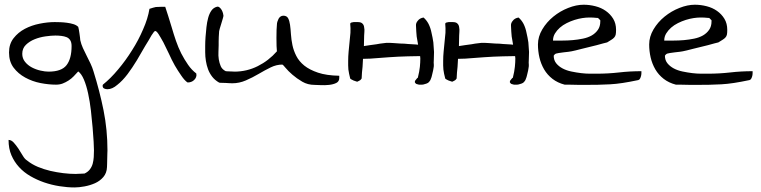

<svg xmlns="http://www.w3.org/2000/svg" viewBox="-20 -362 3253 821"><path d="M16.6 236.3Q28.3 236.3 38.6 247.6Q48.8 258.8 58.6 273.4Q68.4 288.1 77.1 303.2Q85.9 318.4 95.7 324.2Q116.2 340.8 142.1 351.6Q168 362.3 195.3 368.7Q222.7 375 250.5 378.4Q278.3 381.8 304.7 381.8Q306.6 381.8 312 381.3Q317.4 380.9 323.2 380.9Q329.1 380.9 334.5 380.4Q339.8 379.9 341.8 379.9Q356.4 373 364.7 361.8Q373 350.6 376.5 337.4Q379.9 324.2 380.9 309.6Q381.8 294.9 381.8 280.3Q381.8 269.5 380.4 243.7Q378.9 217.8 376 183.1Q373 148.4 368.7 110.4Q364.3 72.3 356.9 38.1Q349.6 3.9 338.9 -21.5Q328.1 -46.9 314.5 -56.6Q304.7 -45.9 294.9 -35.6Q285.2 -25.4 272.9 -17.6Q260.7 -9.8 248 -4.9Q235.4 0 219.7 0Q188.5 0 153.3 -6.8Q118.2 -13.7 87.9 -30.3Q57.6 -46.9 38.1 -72.8Q18.6 -98.6 18.6 -137.7Q18.6 -173.8 38.1 -198.7Q57.6 -223.6 86.4 -238.8Q115.2 -253.9 149.4 -260.7Q183.6 -267.6 213.9 -267.6Q223.6 -267.6 237.8 -267.1Q252 -266.6 266.6 -264.6Q281.2 -262.7 293.9 -258.8Q306.6 -254.9 314.5 -247.1Q315.4 -245.1 316.9 -236.8Q318.4 -228.5 319.8 -218.8Q321.3 -209 322.3 -200.2Q323.2 -191.4 323.2 -190.4Q327.1 -172.9 334.5 -156.7Q341.8 -140.6 350.6 -123.5Q359.4 -106.4 367.2 -89.8Q375 -73.2 379.9 -56.6Q406.2 27.3 422.9 110.4Q439.5 193.4 439.5 281.2Q439.5 285.2 439 295.4Q438.5 305.7 438.5 316.9Q438.5 328.1 438 338.4Q437.5 348.6 437.5 352.5Q436.5 377.9 421.9 395Q407.2 412.1 386.2 421.4Q365.2 430.7 341.3 435.1Q317.4 439.5 298.8 439.5Q267.6 439.5 233.9 434.1Q200.2 428.7 168.9 418Q137.7 407.2 109.9 391.1Q82 375 61.5 352.5Q41 330.1 28.8 301.8Q16.6 273.4 16.6 236.3ZM75.2 -131.8Q75.2 -112.3 86.9 -97.7Q98.6 -83 116.2 -73.7Q133.8 -64.5 153.3 -60.1Q172.9 -55.7 187.5 -55.7Q243.2 -55.7 264.6 -83.5Q286.1 -111.3 286.1 -165Q286.1 -180.7 280.3 -189.9Q274.4 -199.2 264.6 -203.1Q254.9 -207 242.2 -208.5Q229.5 -210 216.8 -210Q199.2 -210 174.8 -206.5Q150.4 -203.1 128.4 -194.3Q106.4 -185.5 90.8 -170.4Q75.2 -155.3 75.2 -131.8Z M784.2 -85Q768.6 -107.4 754.9 -133.8Q742.2 -159.2 732.4 -187.5Q722.7 -215.8 714.8 -243.2Q705.1 -273.4 699.2 -293.9Q691.4 -318.4 686.5 -333H671.9Q656.2 -333 646.5 -332Q636.7 -330.1 619.1 -324.2Q612.3 -282.2 591.8 -236.3Q572.3 -190.4 544.9 -147.5Q517.6 -103.5 485.4 -65.4Q453.1 -26.4 419.9 0Q419.9 2 418.9 2.9V4.9Q418.9 13.7 425.8 16.6Q431.6 19.5 439.5 19.5Q460 19.5 481.4 1Q503.9 -16.6 525.4 -44.9Q545.9 -72.3 565.4 -104.5Q584 -136.7 600.6 -165Q617.2 -191.4 627.9 -210.9Q639.6 -229.5 643.6 -229.5Q649.4 -229.5 658.2 -215.8Q667 -202.1 678.7 -180.7Q689.5 -159.2 702.1 -132.8Q713.9 -106.4 727.5 -82Q741.2 -58.6 754.9 -39.1Q768.6 -18.6 781.2 -9.8Q789.1 -8.8 796.9 -11.7Q804.7 -14.6 809.6 -19.5Q815.4 -24.4 818.4 -32.2Q821.3 -39.1 819.3 -47.9Q799.8 -62.5 784.2 -85Z M1187.5 -85.9Q1162.1 -85.9 1137.2 -73.7Q1112.3 -61.5 1085.9 -45.9Q1059.6 -30.3 1031.2 -18.1Q1002.9 -5.9 973.6 -5.9Q969.7 -5.9 961.9 -6.3Q954.1 -6.8 944.8 -7.3Q935.5 -7.8 927.7 -7.8Q919.9 -7.8 917 -8.8Q898.4 -19.5 887.2 -34.2Q876 -48.8 869.6 -65.9Q863.3 -83 860.4 -101.6Q857.4 -120.1 857.4 -138.7V-166Q857.4 -183.6 858.9 -204.1Q860.4 -224.6 862.8 -246.1Q865.2 -267.6 870.1 -285.6Q875 -303.7 883.8 -316.4Q892.6 -329.1 907.2 -333Q913.1 -335 918.9 -330.1Q924.8 -325.2 928.2 -318.8Q931.6 -312.5 933.6 -305.2Q935.5 -297.9 935.5 -294.9Q935.5 -292 932.6 -282.2Q929.7 -272.5 926.3 -261.2Q922.9 -250 919.9 -240.2Q917 -230.5 917 -228.5Q917 -227.5 916.5 -220.2Q916 -212.9 915.5 -204.1Q915 -195.3 915 -185.1Q915 -174.8 915 -168.9Q915 -156.2 914.1 -140.1Q913.1 -124 915.5 -108.4Q918 -92.8 923.8 -79.1Q929.7 -65.4 945.3 -57.6Q946.3 -57.6 951.7 -57.1Q957 -56.6 963.4 -56.6Q969.7 -56.6 975.1 -56.2Q980.5 -55.7 982.4 -55.7Q1035.2 -55.7 1082 -79.1Q1128.9 -102.5 1164.1 -142.6Q1163.1 -148.4 1162.6 -165Q1162.1 -181.6 1162.1 -199.7Q1162.1 -217.8 1162.6 -233.9Q1163.1 -250 1164.1 -256.8Q1164.1 -262.7 1166 -269Q1168 -275.4 1170.9 -281.2Q1173.8 -287.1 1179.2 -291Q1184.6 -294.9 1191.4 -294.9Q1206.1 -294.9 1211.9 -284.2Q1217.8 -273.4 1220.2 -255.9Q1222.7 -238.3 1224.1 -215.3Q1225.6 -192.4 1230.5 -168.9Q1235.4 -145.5 1247.1 -122.6Q1258.8 -99.6 1281.2 -81.5Q1303.7 -63.5 1339.8 -51.3Q1376 -39.1 1430.7 -38.1Q1430.7 -36.1 1430.7 -33.2Q1430.7 -30.3 1430.7 -28.3Q1430.7 -13.7 1418 -7.3Q1405.3 -1 1387.2 1Q1369.1 2.9 1351.6 2Q1334 1 1325.2 1Q1295.9 1 1272.5 -12.7Q1249 -26.4 1230.5 -42.5Q1211.9 -58.6 1200.7 -72.3Q1189.5 -85.9 1187.5 -85.9Z M1833 -180.7Q1830.1 -201.2 1825.2 -221.7Q1821.3 -242.2 1812.5 -259.8Q1803.7 -276.4 1791 -287.1Q1774.4 -284.2 1766.6 -273.4Q1757.8 -263.7 1758.8 -252Q1759.8 -225.6 1761.7 -206.1Q1764.6 -187.5 1767.6 -171.9V-170.9L1757.8 -171.9Q1743.2 -172.9 1725.6 -173.8Q1708 -175.8 1692.4 -175.8Q1677.7 -176.8 1665 -177.7Q1652.3 -178.7 1647.5 -178.7H1631.8Q1627 -177.7 1616.2 -176.8Q1605.5 -175.8 1590.8 -172.9Q1577.1 -170.9 1561.5 -168.9L1536.1 -165Q1537.1 -186.5 1537.1 -210Q1537.1 -215.8 1538.1 -225.6Q1539.1 -235.4 1537.1 -245.1Q1536.1 -254.9 1530.3 -260.7Q1524.4 -267.6 1509.8 -267.6H1502H1492.2Q1487.3 -266.6 1482.4 -265.6Q1478.5 -264.6 1477.5 -260.7Q1479.5 -241.2 1478.5 -221.7L1474.6 -181.6L1470.7 -141.6Q1468.8 -121.1 1468.8 -101.6V-82L1469.7 -64.5Q1470.7 -56.6 1472.7 -46.9Q1474.6 -38.1 1477.5 -26.4Q1478.5 -24.4 1482.4 -22.5Q1487.3 -19.5 1488.3 -19.5Q1491.2 -17.6 1498 -15.6Q1504.9 -12.7 1506.8 -12.7Q1508.8 -12.7 1511.7 -14.6L1517.6 -17.6Q1521.5 -19.5 1523.4 -22.5Q1525.4 -25.4 1526.4 -26.4Q1527.3 -52.7 1530.3 -76.2L1532.2 -110.4L1563.5 -111.3L1642.6 -117.2Q1682.6 -120.1 1723.6 -121.1Q1749 -122.1 1776.4 -122.1L1777.3 -112.3Q1777.3 -95.7 1775.4 -76.2Q1773.4 -56.6 1766.6 -29.3Q1764.6 -29.3 1762.7 -26.4L1758.8 -21.5L1754.9 -16.6Q1753.9 -14.6 1753.9 -13.7Q1754.9 -12.7 1753.9 -11.7Q1754.9 -10.7 1753.9 -10.7V-9.8Q1756.8 -4.9 1760.7 -2.9Q1765.6 -1 1771.5 0H1784.2Q1790 0 1794.9 -2Q1803.7 -3.9 1810.5 -7.8Q1816.4 -12.7 1820.3 -19.5Q1823.2 -25.4 1825.2 -32.2Q1827.1 -39.1 1828.1 -43.9L1832 -60.5Q1833 -67.4 1834 -72.3Q1834 -76.2 1835 -79.1V-85.9Q1834 -92.8 1835 -106.4Q1835.9 -121.1 1835.9 -139.6Q1835 -159.2 1833 -180.7Z M2239.3 -180.7Q2236.3 -201.2 2231.4 -221.7Q2227.5 -242.2 2218.8 -259.8Q2210 -276.4 2197.3 -287.1Q2180.7 -284.2 2172.9 -273.4Q2164.1 -263.7 2165 -252Q2166 -225.6 2168 -206.1Q2170.9 -187.5 2173.8 -171.9V-170.9L2164.1 -171.9Q2149.4 -172.9 2131.8 -173.8Q2114.3 -175.8 2098.6 -175.8Q2084 -176.8 2071.3 -177.7Q2058.6 -178.7 2053.7 -178.7H2038.1Q2033.2 -177.7 2022.5 -176.8Q2011.7 -175.8 1997.1 -172.9Q1983.4 -170.9 1967.8 -168.9L1942.4 -165Q1943.4 -186.5 1943.4 -210Q1943.4 -215.8 1944.3 -225.6Q1945.3 -235.4 1943.4 -245.1Q1942.4 -254.9 1936.5 -260.7Q1930.7 -267.6 1916 -267.6H1908.2H1898.4Q1893.6 -266.6 1888.7 -265.6Q1884.8 -264.6 1883.8 -260.7Q1885.7 -241.2 1884.8 -221.7L1880.9 -181.6L1877 -141.6Q1875 -121.1 1875 -101.6V-82L1876 -64.5Q1877 -56.6 1878.9 -46.9Q1880.9 -38.1 1883.8 -26.4Q1884.8 -24.4 1888.7 -22.5Q1893.6 -19.5 1894.5 -19.5Q1897.5 -17.6 1904.3 -15.6Q1911.1 -12.7 1913.1 -12.7Q1915 -12.7 1918 -14.6L1923.8 -17.6Q1927.7 -19.5 1929.7 -22.5Q1931.6 -25.4 1932.6 -26.4Q1933.6 -52.7 1936.5 -76.2L1938.5 -110.4L1969.7 -111.3L2048.8 -117.2Q2088.9 -120.1 2129.9 -121.1Q2155.3 -122.1 2182.6 -122.1L2183.6 -112.3Q2183.6 -95.7 2181.6 -76.2Q2179.7 -56.6 2172.9 -29.3Q2170.9 -29.3 2168.9 -26.4L2165 -21.5L2161.1 -16.6Q2160.2 -14.6 2160.2 -13.7Q2161.1 -12.7 2160.2 -11.7Q2161.1 -10.7 2160.2 -10.7V-9.8Q2163.1 -4.9 2167 -2.9Q2171.9 -1 2177.7 0H2190.4Q2196.3 0 2201.2 -2Q2210 -3.9 2216.8 -7.8Q2222.7 -12.7 2226.6 -19.5Q2229.5 -25.4 2231.4 -32.2Q2233.4 -39.1 2234.4 -43.9L2238.3 -60.5Q2239.3 -67.4 2240.2 -72.3Q2240.2 -76.2 2241.2 -79.1V-85.9Q2240.2 -92.8 2241.2 -106.4Q2242.2 -121.1 2242.2 -139.6Q2241.2 -159.2 2239.3 -180.7Z M2280.3 -171.9Q2280.3 -205.1 2298.8 -236.3Q2317.4 -267.6 2346.2 -291Q2375 -314.5 2409.7 -328.1Q2444.3 -341.8 2475.6 -341.8Q2501 -341.8 2525.9 -335.4Q2550.8 -329.1 2570.3 -315.4Q2589.8 -301.8 2602.1 -281.7Q2614.3 -261.7 2614.3 -234.4Q2614.3 -221.7 2612.8 -214.4Q2611.3 -207 2606.4 -201.7Q2601.6 -196.3 2594.2 -191.9Q2586.9 -187.5 2576.2 -180.7Q2570.3 -179.7 2558.6 -176.3Q2546.9 -172.9 2531.7 -168.9Q2516.6 -165 2500 -161.1Q2483.4 -157.2 2468.3 -153.3Q2453.1 -149.4 2441.4 -146.5Q2429.7 -143.6 2423.8 -142.6Q2420.9 -141.6 2411.1 -140.6Q2401.4 -139.6 2390.1 -138.2Q2378.9 -136.7 2369.1 -135.3Q2359.4 -133.8 2357.4 -132.8Q2354.5 -131.8 2351.1 -128.4Q2347.7 -125 2347.7 -124Q2347.7 -104.5 2358.4 -91.3Q2369.1 -78.1 2385.7 -69.3Q2402.3 -60.5 2423.3 -56.2Q2444.3 -51.8 2464.8 -49.3Q2485.4 -46.9 2502.9 -46.9Q2520.5 -46.9 2531.2 -46.9Q2580.1 -46.9 2627 -52.2Q2673.8 -57.6 2722.7 -57.6V-49.8Q2722.7 -43.9 2721.2 -37.6Q2719.7 -31.2 2716.8 -25.9Q2713.9 -20.5 2709 -19.5Q2671.9 -11.7 2643.1 -7.3Q2614.3 -2.9 2588.9 -1.5Q2563.5 0 2536.1 0.5Q2508.8 1 2475.6 1H2459Q2448.2 1 2435.5 0.5Q2422.9 0 2411.1 0H2394.5Q2364.3 -7.8 2342.3 -24.9Q2320.3 -42 2306.6 -65.4Q2293 -88.9 2286.6 -116.2Q2280.3 -143.6 2280.3 -171.9ZM2499 -287.1Q2486.3 -287.1 2470.2 -284.7Q2454.1 -282.2 2437 -276.9Q2419.9 -271.5 2403.3 -263.2Q2386.7 -254.9 2374 -243.7Q2361.3 -232.4 2353 -218.8Q2344.7 -205.1 2344.7 -188.5H2384.8Q2406.2 -188.5 2428.7 -190.4Q2451.2 -192.4 2472.7 -196.8Q2494.1 -201.2 2510.3 -210.4Q2526.4 -219.7 2536.6 -234.4Q2546.9 -249 2546.9 -270.5V-275.4L2537.1 -285.2Q2535.2 -285.2 2529.8 -285.6Q2524.4 -286.1 2518.6 -286.6Q2512.7 -287.1 2507.3 -287.1Q2502 -287.1 2499 -287.1Z M2755.9 -171.9Q2755.9 -205.1 2774.4 -236.3Q2793 -267.6 2821.8 -291Q2850.6 -314.5 2885.3 -328.1Q2919.9 -341.8 2951.2 -341.8Q2976.6 -341.8 3001.5 -335.4Q3026.4 -329.1 3045.9 -315.4Q3065.4 -301.8 3077.6 -281.7Q3089.8 -261.7 3089.8 -234.4Q3089.8 -221.7 3088.4 -214.4Q3086.9 -207 3082 -201.7Q3077.1 -196.3 3069.8 -191.9Q3062.5 -187.5 3051.8 -180.7Q3045.9 -179.7 3034.2 -176.3Q3022.5 -172.9 3007.3 -168.9Q2992.2 -165 2975.6 -161.1Q2959 -157.2 2943.8 -153.3Q2928.7 -149.4 2917 -146.5Q2905.3 -143.6 2899.4 -142.6Q2896.5 -141.6 2886.7 -140.6Q2877 -139.6 2865.7 -138.2Q2854.5 -136.7 2844.7 -135.3Q2835 -133.8 2833 -132.8Q2830.1 -131.8 2826.7 -128.4Q2823.2 -125 2823.2 -124Q2823.2 -104.5 2834 -91.3Q2844.7 -78.1 2861.3 -69.3Q2877.9 -60.5 2898.9 -56.2Q2919.9 -51.8 2940.4 -49.3Q2960.9 -46.9 2978.5 -46.9Q2996.1 -46.9 3006.8 -46.9Q3055.7 -46.9 3102.5 -52.2Q3149.4 -57.6 3198.2 -57.6V-49.8Q3198.2 -43.9 3196.8 -37.6Q3195.3 -31.2 3192.4 -25.9Q3189.5 -20.5 3184.6 -19.5Q3147.5 -11.7 3118.7 -7.3Q3089.8 -2.9 3064.5 -1.5Q3039.1 0 3011.7 0.5Q2984.4 1 2951.2 1H2934.6Q2923.8 1 2911.1 0.5Q2898.4 0 2886.7 0H2870.1Q2839.8 -7.8 2817.9 -24.9Q2795.9 -42 2782.2 -65.4Q2768.6 -88.9 2762.2 -116.2Q2755.9 -143.6 2755.9 -171.9ZM2974.6 -287.1Q2961.9 -287.1 2945.8 -284.7Q2929.7 -282.2 2912.6 -276.9Q2895.5 -271.5 2878.9 -263.2Q2862.3 -254.9 2849.6 -243.7Q2836.9 -232.4 2828.6 -218.8Q2820.3 -205.1 2820.3 -188.5H2860.4Q2881.8 -188.5 2904.3 -190.4Q2926.8 -192.4 2948.2 -196.8Q2969.7 -201.2 2985.8 -210.4Q3002 -219.7 3012.2 -234.4Q3022.5 -249 3022.5 -270.5V-275.4L3012.7 -285.2Q3010.7 -285.2 3005.4 -285.6Q3000 -286.1 2994.1 -286.6Q2988.3 -287.1 2982.9 -287.1Q2977.5 -287.1 2974.6 -287.1Z"/></svg>

Font: Swanky and Moo Moo Cyrillic
Style: Regular
Weight: 400
Designer: Kimberly Geswein; Denis Ignatov
Foundry: Kimberly Geswein; Denis Ignatov
Version: Version 1.003 June 27, 2018